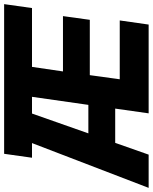

<svg xmlns="http://www.w3.org/2000/svg" viewBox="59 -815 740 930"><g transform="rotate(-90 429.0 -350.0)"><path d="M-16 0 201 -565H130L149 -700H874L855 -565H570L548 -415H816L798 -285H530L510 -140H795L775 0H345L368 -162H202L145 0ZM248 -292H386L425 -565H344Z"/></g></svg>

Font: Finlandica
Style: Italic
Weight: 400
Italic angle: -8°
Designer: Niklas Ekholm, Juho Hiilivirta, Jaakko Suomalainen
Foundry: Helsinki Type Studio
Version: Version 1.064